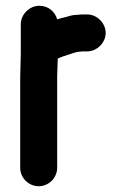

<svg xmlns="http://www.w3.org/2000/svg" viewBox="-20 -560 436 665"><path d="M346 -446C346 -480 316 -510 282 -510H272C265 -510 258 -510 252 -509C243 -509 233 -508 222 -505C207 -500 193 -498 178 -493C171 -519 148 -540 116 -540C82 -540 52 -510 52 -476V-374C52 -350 50 -319 50 -293V21C50 56 79 85 114 85C149 85 178 56 178 21V-295C178 -314 180 -341 180 -357C190 -362 204 -367 215 -370C228 -374 244 -381 258 -381C263 -382 267 -382 272 -382H282C316 -382 346 -412 346 -446Z"/></svg>

Font: Electronic
Style: SuThk
Weight: 900
Version: Version 1.011